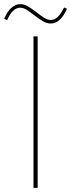

<svg xmlns="http://www.w3.org/2000/svg" viewBox="-77 -903 342 923"><path d="M84 -728H104V0H84ZM231 -867 245 -861Q229 -825 209.5 -807.5Q190 -790 167 -790Q148 -790 128.5 -801.5Q109 -813 90 -828Q71 -843 53.5 -854.5Q36 -866 20 -866Q2 -866 -13.5 -851.5Q-29 -837 -43 -806L-57 -813Q-42 -848 -22 -865.5Q-2 -883 20 -883Q40 -883 59 -871.5Q78 -860 97 -845Q116 -830 133.5 -818.5Q151 -807 167 -807Q185 -807 200.5 -821.5Q216 -836 231 -867Z"/></svg>

Font: Murecho Thin
Style: Regular
Weight: 100
Designer: Neil Summerour
Foundry: Positype
Version: Version 1.010